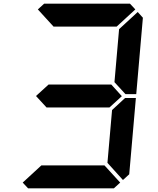

<svg xmlns="http://www.w3.org/2000/svg" viewBox="-20 -1020 856 1040"><path d="M583 -562 640 -499 573 -438H232L175 -500L243 -562ZM631 -31 597 0H132L103 -31L204 -124H546ZM653 -485 658 -489H716L680 -76L646 -45L562 -138L587 -424ZM726 -955 754 -924 718 -510H660L656 -514L600 -575L625 -862ZM185 -969 219 -1000H684L713 -969L612 -876H270Z"/></svg>

Font: DSEG7 Classic
Style: BoldItalic
Weight: 700
Italic angle: -5°
Designer: Keshikan(Twitter:@keshinomi_88pro)
Version: Version 0.46